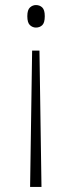

<svg xmlns="http://www.w3.org/2000/svg" viewBox="-20 -562 285 759"><path d="M136 -362 144 177H99L107 -362ZM122 -542Q137 -542 147 -532.5Q157 -523 157 -498Q157 -472 147 -462.5Q137 -453 122 -453Q109 -453 98.5 -462.5Q88 -472 88 -498Q88 -523 98.5 -532.5Q109 -542 122 -542Z"/></svg>

Font: Noto Serif Ethiopic Condensed ExtraLight
Style: Regular
Weight: 200
Width: 3
Designer: Monotype Design Team
Foundry: Monotype Imaging Inc.
Version: Version 2.102; ttfautohint (v1.8.4.7-5d5b)